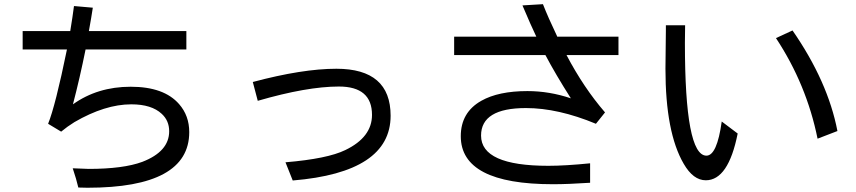

<svg xmlns="http://www.w3.org/2000/svg" viewBox="-20 -839 4040 906"><path d="M311.5 -692.4Q323.2 -763.7 329.1 -810.5L418 -802.7Q411.1 -756.8 399.4 -692.4H859.4V-605.5H383.8Q356.4 -469.7 324.2 -346.7Q440.4 -429.7 596.7 -429.7Q753.9 -429.7 825.2 -347.7Q873 -293 873 -215.8Q873 46.9 392.6 46.9Q371.1 46.9 349.6 45.9Q340.8 7.8 323.2 -44.9Q383.8 -42 398.4 -42Q561.5 -42 651.4 -75.2Q778.3 -124 778.3 -219.7Q778.3 -269.5 743.2 -301.8Q695.3 -346.7 599.6 -346.7Q475.6 -346.7 331.1 -262.7Q297.9 -242.2 268.6 -217.8L207 -254.9Q241.2 -338.9 295.9 -605.5H86.9V-692.4Z M1172.9 -452.1Q1407.2 -514.6 1567.4 -514.6Q1823.2 -514.6 1823.2 -293Q1823.2 -25.4 1361.3 12.7Q1328.1 -72.3 1327.1 -73.2Q1525.4 -89.8 1609.4 -130.9Q1735.4 -191.4 1735.4 -296.9Q1735.4 -430.7 1579.1 -430.7Q1428.7 -430.7 1196.3 -363.3Z M2553.7 -579.1H2123V-666H2510.7Q2486.3 -716.8 2445.3 -813.5L2542 -819.3Q2566.4 -756.8 2608.4 -668.9L2609.4 -666H2898.4V-579.1H2653.3Q2734.4 -424.8 2835 -308.6L2792 -254.9Q2613.3 -329.1 2461.9 -329.1Q2250 -329.1 2250 -199.2Q2250 -56.6 2567.4 -56.6Q2647.5 -56.6 2764.6 -68.4V23.4Q2661.1 30.3 2588.9 30.3Q2154.3 30.3 2154.3 -196.3Q2154.3 -308.6 2251 -363.3Q2332 -409.2 2468.8 -409.2Q2572.3 -409.2 2673.8 -375Q2601.6 -488.3 2553.7 -579.1Z M3122.1 -719.7H3212.9Q3211.9 -663.1 3211.9 -636.7Q3211.9 -104.5 3313.5 -104.5Q3363.3 -104.5 3385.7 -265.6L3460.9 -209Q3417 11.7 3310.5 11.7Q3251 11.7 3206.1 -66.4Q3120.1 -213.9 3120.1 -514.6L3122.1 -696.3ZM3641.6 -659.2 3719.7 -695.3Q3886.7 -454.1 3931.6 -220.7L3837.9 -184.6Q3786.1 -440.4 3641.6 -659.2Z"/></svg>

Font: MotoyaLCedar
Style: W3 mono
Weight: 400
Version: Version 1.01